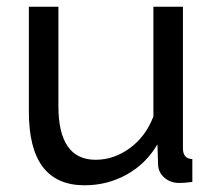

<svg xmlns="http://www.w3.org/2000/svg" viewBox="-20 -542 641 572"><path d="M66 -209V-522H154V-226Q154 -66 265 -66Q319 -66 366.5 -100.5Q414 -135 437 -195V-522H525V-100Q525 -69 553 -68V0Q538 2 529.5 2.5Q521 3 513 3Q488 3 470 -12.5Q452 -28 451 -51L449 -112Q415 -54 357.5 -22Q300 10 232 10Q66 10 66 -209Z"/></svg>

Font: Raleway Medium
Style: Regular
Weight: 500
Designer: Matt McInerney, Pablo Impallari, Rodrigo Fuenzalida
Foundry: Matt McInerney, Pablo Impallari, Rodrigo Fuenzalida
Version: Version 4.026